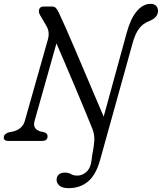

<svg xmlns="http://www.w3.org/2000/svg" viewBox="-21 -734 843 1000"><path d="M639 -563.5Q659.5 -638.5 692 -676.2Q724.5 -714 763.5 -714Q781 -714 791.5 -704Q802 -694 802 -677Q801.5 -642.5 756 -624Q724.5 -612.5 704.2 -586.2Q684 -560 671 -514L500 100.5Q478.5 177.5 437 211.8Q395.5 246 336.5 246Q302 246 286.8 231.2Q271.5 216.5 274 197.5Q275.5 183.5 286.2 174.2Q297 165 316 165Q337 165 349 172.8Q361 180.5 382.5 180.5Q407 180.5 429 161.2Q451 142 456 99.5Q458.5 75.5 463 53.5Q467.5 31.5 470 0Q471 -14 469 -30Q467 -46 460 -63.5Q447 -95.5 424.8 -149.5Q402.5 -203.5 375.8 -267.2Q349 -331 322 -394.2Q295 -457.5 273 -508L159 -104Q147 -61 191.5 -49L209.5 -45Q229 -38.5 226.5 -20Q224 0 198 0H22Q-4 0 -1 -21.5Q1.5 -38 26 -45L46.5 -49Q69.5 -54.5 85.8 -68.2Q102 -82 108 -103.5L228.5 -528.5Q239 -567 222 -596.5L187.5 -655.5Q178 -671.5 183.2 -685.8Q188.5 -700 205.5 -700H250Q263 -700 270.2 -692.2Q277.5 -684.5 286.5 -665.5Q298 -642 319.5 -593.2Q341 -544.5 367.8 -481.8Q394.5 -419 422.8 -352.5Q451 -286 476.2 -226.8Q501.5 -167.5 519 -126.5Z"/></svg>

Font: Fraunces 9pt S100 Light
Style: Italic
Weight: 300
Italic angle: -16°
Version: Version 1.000; ttfautohint (v1.8.3)